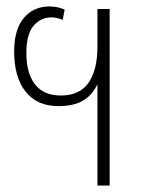

<svg xmlns="http://www.w3.org/2000/svg" viewBox="-20 -576 451 597"><path d="M283 1V-314Q266 -279 237 -262.5Q208 -246 162 -246Q95 -246 59.5 -291Q24 -336 24 -416Q24 -484 54 -520Q84 -556 134 -556Q144 -556 156 -554Q168 -552 181 -546L175 -514Q167 -518 157.5 -520Q148 -522 140 -522Q107 -522 84.5 -496Q62 -470 62 -411Q62 -348 89 -313.5Q116 -279 169 -279Q228 -279 255.5 -319Q283 -359 283 -431V-548H321V1Z"/></svg>

Font: Noto Sans Thai Cond ExtLt
Style: Regular
Weight: 200
Width: 3
Designer: Monotype Design Team
Foundry: Monotype Imaging Inc.
Version: Version 2.002; ttfautohint (v1.8.4.7-5d5b)